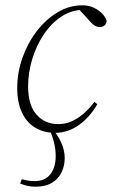

<svg xmlns="http://www.w3.org/2000/svg" viewBox="-20 -489 426 724"><path d="M56 203 62 187Q74 190 86 192Q98 194 110 194Q150 194 170 168Q190 142 190 100Q190 74 184 49.5Q178 25 167 0H184V5Q203 29 213.5 55Q224 81 224 107Q224 136 212 161Q200 186 175.5 200.5Q151 215 114 215Q96 215 82 211.5Q68 208 56 203ZM187 12Q148 12 115.5 -6Q83 -24 64 -62Q45 -100 45 -157Q45 -216 65 -272Q85 -328 119 -372Q153 -416 197 -442.5Q241 -469 291 -469Q314 -469 332.5 -460.5Q351 -452 364 -439Q377 -426 382 -411Q382 -399 374 -393Q366 -387 357 -387Q345 -387 335.5 -393.5Q326 -400 316 -412L274 -458H303V-452H296Q250 -452 211.5 -426.5Q173 -401 145 -359Q117 -317 101.5 -266Q86 -215 86 -163Q86 -93 117.5 -57Q149 -21 200 -21Q228 -21 252.5 -32.5Q277 -44 298 -63Q319 -82 336 -105L347 -96Q333 -72 315.5 -52Q298 -32 277.5 -17.5Q257 -3 234.5 4.5Q212 12 187 12Z"/></svg>

Font: Source Serif 4 48pt Light
Style: Italic
Weight: 300
Italic angle: -12°
Designer: Frank Grießhammer
Foundry: Adobe Systems Incorporated
Version: Version 4.004;hotconv 1.0.116;makeotfexe 2.5.65601